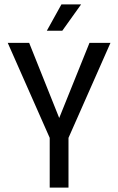

<svg xmlns="http://www.w3.org/2000/svg" viewBox="-20 -849 535 869"><path d="M480 -655 290 -225V0H205V-225L15 -655H112L248 -315L385 -655ZM347 -829 262 -710H192L258 -829Z"/></svg>

Font: RopaSansRegular
Style: Regular
Weight: 400
Designer: Botio Nikoltchev
Foundry: Botjo Nikoltchev
Version: Version 1.002